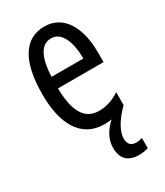

<svg xmlns="http://www.w3.org/2000/svg" viewBox="-192 -626 801 930"><g transform="rotate(-30 209.0 -161.5)"><path d="M277 117C277 78 306 27 358 -24V-96C318 -70 281 -59 242 -59C163 -59 125 -123 123 -253H378V-309C378 -442 325 -546 215 -546C102 -546 43 -447 43 -265C43 -109 96 10 233 10C247 10 260 9 273 7C236 39 210 83 210 129C210 190 240 223 304 223C322 223 341 220 355 215V158C347 161 334 164 321 164C293 164 277 148 277 117ZM215 -480C275 -480 302 -405 302 -317H124C129 -428 160 -480 215 -480Z"/></g></svg>

Font: Noto Sans Gurmukhi UI ExtraCondensed
Style: Regular
Weight: 400
Width: 2
Designer: Jelle Bosma - Monotype Design Team
Foundry: Monotype Imaging Inc.
Version: Version 2.004